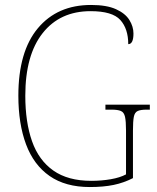

<svg xmlns="http://www.w3.org/2000/svg" viewBox="-20 -744 631 774"><path d="M342 10Q244 10 180 -34.5Q116 -79 85 -162Q54 -245 54 -358Q54 -536 132.5 -630Q211 -724 347 -724Q410 -724 447.5 -707Q485 -690 501.5 -663.5Q518 -637 518 -609Q518 -566 497 -566Q497 -628 465 -663.5Q433 -699 345 -699Q222 -699 152 -610.5Q82 -522 82 -358Q82 -252 109 -175Q136 -98 195 -56.5Q254 -15 348 -15Q389 -15 426.5 -21.5Q464 -28 488 -41V-218Q488 -255 484 -273Q480 -291 467.5 -296.5Q455 -302 430 -302H405V-322H584V-302H571Q547 -302 535 -296.5Q523 -291 519.5 -273Q516 -255 516 -218V-26Q479 -7 438 1.5Q397 10 342 10Z"/></svg>

Font: Noto Serif Ethiopic SemiCondensed Thin
Style: Regular
Weight: 100
Width: 4
Designer: Monotype Design Team
Foundry: Monotype Imaging Inc.
Version: Version 2.102; ttfautohint (v1.8.4.7-5d5b)